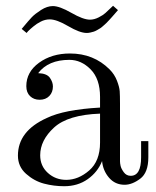

<svg xmlns="http://www.w3.org/2000/svg" viewBox="-20 -633 540 664"><path d="M55 -533Q79 -562 90 -573.5Q101 -585 122 -598.5Q143 -612 163 -612Q186 -612 227 -588.5Q268 -565 291 -565Q306 -565 321.5 -573Q337 -581 344.5 -588Q352 -595 371 -613L388 -598Q386 -596 378 -586.5Q370 -577 367.5 -574.5Q365 -572 358 -564Q351 -556 347.5 -553Q344 -550 337.5 -544Q331 -538 327 -535.5Q323 -533 316 -529Q309 -525 304 -523.5Q299 -522 292.5 -520.5Q286 -519 280 -519Q256 -519 216 -542.5Q176 -566 152 -566Q144 -566 136 -564Q128 -562 120.5 -558Q113 -554 107.5 -550.5Q102 -547 95.5 -541.5Q89 -536 85.5 -533Q82 -530 77 -525L72 -519ZM42 -95Q42 -180 142 -225Q202 -254 326 -261V-298Q326 -360 293.5 -393Q261 -426 220 -426Q147 -426 112 -380Q142 -379 152.5 -364Q163 -349 163 -334Q163 -314 150.5 -301Q138 -288 117 -288Q97 -288 84 -300.5Q71 -313 71 -335Q71 -384 115 -416Q159 -448 222 -448Q304 -448 359 -393Q376 -376 384.5 -354Q393 -332 394 -317.5Q395 -303 395 -275V-75Q395 -69 397 -59.5Q399 -50 408 -37.5Q417 -25 432 -25Q468 -25 468 -89V-145H493V-89Q493 -36 465 -15Q437 6 411 6Q378 6 357 -18.5Q336 -43 333 -76Q318 -38 283.5 -13.5Q249 11 202 11Q166 11 132 2Q98 -7 70 -32Q42 -57 42 -95ZM119 -96Q119 -59 145.5 -35Q172 -11 209 -11Q251 -11 288.5 -43.5Q326 -76 326 -140V-240Q215 -236 167 -192Q119 -148 119 -96Z"/></svg>

Font: CMU Serif
Style: Roman
Weight: 500
Version: Version 0.7.0